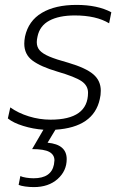

<svg xmlns="http://www.w3.org/2000/svg" viewBox="-20 -515 509 783"><path d="M56 239 63 203Q71 207 86.5 209.5Q102 212 117 212Q189 212 200 156Q202 144 202 139Q202 116 181 104.5Q160 93 111 93L157 14Q115 11 74.5 -1.5Q34 -14 12 -32L22 -77Q54 -54 97.5 -40.5Q141 -27 186 -27Q339 -27 339 -137Q339 -166 312.5 -184Q286 -202 214 -223Q146 -243 112.5 -268Q79 -293 79 -337Q79 -350 82 -366Q96 -430 150.5 -462.5Q205 -495 292 -495Q378 -495 434 -465L425 -420Q372 -452 285 -452Q221 -452 181.5 -431Q142 -410 133 -366Q130 -353 130 -343Q130 -323 142 -309.5Q154 -296 181 -284.5Q208 -273 259 -259Q330 -238 360.5 -212Q391 -186 391 -145Q391 -127 387 -111Q362 4 206 14L174 67Q252 74 252 134Q252 182 215 215Q178 248 118 248Q100 248 82.5 245.5Q65 243 56 239Z"/></svg>

Font: Prompt ExtraLight
Style: Italic
Weight: 275
Italic angle: -12°
Designer: Katatrad Team
Foundry: CadsonDemak
Version: Version 1.000